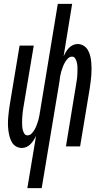

<svg xmlns="http://www.w3.org/2000/svg" viewBox="-20 -755 540 990"><path d="M121 215 166 -55Q161 -44 154 -33Q147 -22 138 -12.5Q129 -3 117 2.5Q105 8 93 8Q76 8 62 -0.5Q48 -9 40.5 -23Q33 -37 29 -52.5Q25 -68 23 -84.5Q21 -101 21 -118Q21 -135 22.5 -151.5Q24 -168 26 -185Q28 -202 31 -219L81 -520H154L102 -209Q100 -198 98.5 -187.5Q97 -177 96 -166.5Q95 -156 94.5 -145.5Q94 -135 94 -125Q94 -115 94.5 -104.5Q95 -94 97.5 -84.5Q100 -75 105.5 -66Q111 -57 122 -57Q134 -57 143.5 -67Q153 -77 159 -88Q165 -99 169.5 -111Q174 -123 177.5 -135Q181 -147 183 -159Q185 -171 187 -183L278 -735H352L308 -465Q313 -476 319.5 -487Q326 -498 335 -507.5Q344 -517 356 -522.5Q368 -528 380 -528Q397 -528 411 -519.5Q425 -511 433 -497Q441 -483 445 -467.5Q449 -452 450.5 -435.5Q452 -419 452 -402Q452 -385 451 -368.5Q450 -352 447.5 -335Q445 -318 443 -301L393 0H320L371 -311Q373 -322 374.5 -332.5Q376 -343 377.5 -353.5Q379 -364 379 -374.5Q379 -385 379.5 -395Q380 -405 379 -415.5Q378 -426 375.5 -435.5Q373 -445 367.5 -454Q362 -463 351 -463Q339 -463 329.5 -453Q320 -443 314 -432Q308 -421 303.5 -409Q299 -397 295.5 -385Q292 -373 290 -361Q288 -349 287 -337L195 215Z"/></svg>

Font: Iosevka
Style: Italic
Weight: 400
Italic angle: -9°
Monospace: yes
Designer: Belleve Invis
Foundry: Belleve Invis
Version: Version 32.5.0; ttfautohint (v1.8.4)